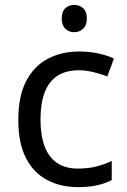

<svg xmlns="http://www.w3.org/2000/svg" viewBox="-20 -757 520 787"><path d="M300 10Q229 10 173.5 -19Q118 -48 86.5 -109Q55 -170 55 -265Q55 -364 88 -426Q121 -488 177.5 -517Q234 -546 306 -546Q347 -546 385 -537.5Q423 -529 447 -517L420 -444Q396 -453 364 -461Q332 -469 304 -469Q250 -469 215 -446Q180 -423 163 -378Q146 -333 146 -266Q146 -202 163 -157Q180 -112 214 -89Q248 -66 299 -66Q343 -66 376.5 -75Q410 -84 438 -97V-19Q411 -5 378.5 2.5Q346 10 300 10ZM285 -737Q305 -737 320.5 -723.5Q336 -710 336 -681Q336 -653 320.5 -639Q305 -625 285 -625Q263 -625 248 -639Q233 -653 233 -681Q233 -710 248 -723.5Q263 -737 285 -737Z"/></svg>

Font: Noto Sans Canadian Aboriginal
Style: Regular
Weight: 400
Designer: Monotype Design Team, Typotheque's Kevin King
Foundry: Monotype Imaging Inc.
Version: Version 2.002